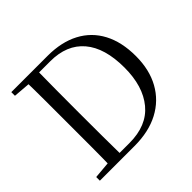

<svg xmlns="http://www.w3.org/2000/svg" viewBox="-173 -922 1116 1116"><g transform="rotate(-45 385.0 -364.0)"><path d="M52.8 0V-30.1L190.9 -42.1H202.2V0ZM155.3 0Q157.3 -83.6 157.4 -170.3Q157.5 -256.9 157.5 -357.6V-385.1Q157.5 -474.3 157.4 -559.5Q157.3 -644.8 155.3 -728H248.3Q247.1 -645.2 246.6 -559.9Q246.1 -474.5 246.1 -385.1V-357.6Q246.1 -257.3 246.6 -170.7Q247.1 -84.1 248.3 0ZM202.2 0V-33.1H329.3Q472.4 -33.1 545.8 -121.7Q619.1 -210.3 619.1 -363.7Q619.1 -525.4 547.1 -610.1Q475 -694.8 339.6 -694.8H202.2V-728H352.2Q464.9 -728 545.9 -685.4Q626.9 -642.8 670.1 -561.4Q713.3 -479.9 713.3 -364.2Q713.3 -251.9 668 -170.3Q622.7 -88.6 538.8 -44.3Q454.9 0 337.6 0ZM52.8 -698V-728H202.2V-686.9H190.9Z"/></g></svg>

Font: Source Han Serif JP VF
Style: Regular
Weight: 250
Designer: Ryoko NISHIZUKA 西塚涼子 (kana & ideographs); Frank Grießhammer (Latin, Greek & Cyrillic); Wenlong ZHANG 张文龙 (bopomofo); San
Foundry: Adobe
Version: Version 2.001;hotconv 1.1.0;makeotfexe 2.6.0